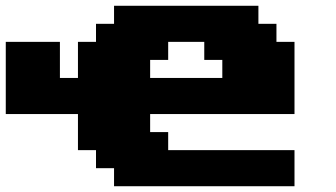

<svg xmlns="http://www.w3.org/2000/svg" viewBox="-20 -645 1165 665"><path d="M375 0H1000V-125H562.5V-187.5H500V-250H1000V-500H937.5V-562.5H875V-625H375V-562.5H312.5V-500H250V-375H187.5V-500H0V-250H250V-125H312.5V-62.5H375ZM750 -375H500V-437.5H562.5V-500H687.5V-437.5H750Z"/></svg>

Font: Faithful 32x
Style: Bold
Weight: 400
Foundry: Faithful Resource Pack
Version: Version 1.0; January 27, 2023